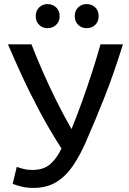

<svg xmlns="http://www.w3.org/2000/svg" viewBox="-20 -910 632 940"><path d="M143 10Q114 10 87.5 4Q61 -2 42 -10L62 -93Q76 -88 95 -83Q114 -78 139 -78Q193 -78 225.5 -106Q258 -134 281 -183Q223 -273 174 -365Q125 -457 86 -542Q47 -627 19 -693H134Q156 -636 186 -567Q216 -498 252.5 -424Q289 -350 330 -278Q355 -339 380.5 -409.5Q406 -480 429.5 -552.5Q453 -625 472 -693H582Q537 -549 492 -435Q447 -321 399 -212Q371 -148 336.5 -97.5Q302 -47 255.5 -18.5Q209 10 143 10ZM404 -772Q380 -772 363 -788Q346 -804 346 -831Q346 -858 363 -874Q380 -890 404 -890Q429 -890 446 -874Q463 -858 463 -831Q463 -804 446 -788Q429 -772 404 -772ZM213 -772Q189 -772 172 -788Q155 -804 155 -831Q155 -858 172 -874Q189 -890 213 -890Q237 -890 254.5 -874Q272 -858 272 -831Q272 -804 254.5 -788Q237 -772 213 -772Z"/></svg>

Font: Ubuntu Sans Medium
Style: Regular
Weight: 500
Designer: Dalton Maag Ltd
Foundry: Dalton Maag Ltd
Version: Version 1.006; ttfautohint (v1.8.4.7-5d5b)